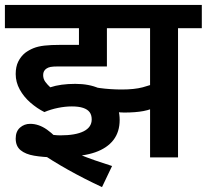

<svg xmlns="http://www.w3.org/2000/svg" viewBox="-20 -642 843 783"><path d="M706 -527V0H592V-527H501V-622H803V-527ZM273 -208Q246 -208 216.5 -202Q187 -196 161 -185Q131 -200 104 -223.5Q77 -247 60.5 -277Q44 -307 44 -340Q44 -370 54.5 -391Q65 -412 82 -426Q98 -438 116.5 -445.5Q135 -453 161 -456Q187 -459 226 -459H302V-527H0V-622H522V-527H416V-371H217Q196 -371 186 -369Q176 -367 169 -362Q163 -358 159.5 -351.5Q156 -345 156 -336Q156 -320 165 -308Q174 -296 185 -286Q206 -293 231.5 -296.5Q257 -300 287 -300Q343 -300 383.5 -282Q424 -264 446 -231Q468 -198 468 -153Q468 -104 442.5 -71Q417 -38 368.5 -21Q320 -4 250 -4Q243 -4 230 -2Q217 0 203 0Q155 -1 119.5 -7Q84 -13 64 -29.5Q44 -46 44 -77Q44 -106 61.5 -121.5Q79 -137 103 -137Q138 -137 171.5 -113.5Q205 -90 251 -36Q272 -25 302.5 -12.5Q333 0 367.5 12Q402 24 437 35L396 121Q323 87 257 50Q191 13 141 -22L111 -115Q138 -103 169.5 -96.5Q201 -90 226 -90Q288 -90 321 -106.5Q354 -123 354 -155Q354 -173 345.5 -184.5Q337 -196 319 -202Q301 -208 273 -208ZM476 -277Q528 -277 562 -286Q596 -295 631 -309V-212Q597 -195 564.5 -189Q532 -183 486 -183Q469 -183 451.5 -186Q434 -189 420 -193L351 -262L350 -290Q365 -286 386.5 -283Q408 -280 431.5 -278.5Q455 -277 476 -277Z"/></svg>

Font: Noto Sans Devanagari SemiBold
Style: Regular
Weight: 600
Version: Version 2.003